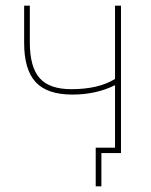

<svg xmlns="http://www.w3.org/2000/svg" viewBox="-20 -539 530 676"><path d="M317 117V-19H385V-239Q318 -206 235 -206Q146 -206 105.5 -250Q65 -294 65 -388V-519H85V-390Q85 -303 119.5 -264Q154 -225 231 -225Q327 -225 385 -261V-519H406V0H337V117Z"/></svg>

Font: Raleway-v4020 Thin
Style: Regular
Weight: 250
Designer: Matt McInerney, Pablo Impallari, Rodrigo Fuenzalida
Foundry: Matt McInerney, Pablo Impallari, Rodrigo Fuenzalida
Version: Version 4.020;PS 004.020;hotconv 1.0.88;makeotf.lib2.5.64775